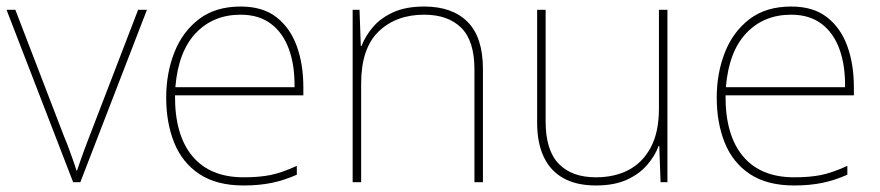

<svg xmlns="http://www.w3.org/2000/svg" viewBox="-20 -558 2696 588"><path d="M204 0 0 -528H27L177 -138Q186 -117 192 -100Q198 -83 203.5 -68Q209 -53 214 -36H216Q222 -53 227 -68Q232 -83 238.5 -100Q245 -117 253 -138L403 -528H430L226 0Z M717 -538Q785 -538 827 -505Q869 -472 889 -416.5Q909 -361 909 -291V-266H516Q515 -145 569 -80Q623 -15 726 -15Q774 -15 808.5 -22Q843 -29 889 -50V-23Q851 -6 812.5 2Q774 10 726 10Q643 10 590.5 -25Q538 -60 513.5 -121Q489 -182 489 -259Q489 -334 514 -397.5Q539 -461 589.5 -499.5Q640 -538 717 -538ZM717 -513Q633 -513 579.5 -456.5Q526 -400 517 -291H882Q883 -357 865 -407Q847 -457 810 -485Q773 -513 717 -513Z M1279 -538Q1365 -538 1412 -491Q1459 -444 1459 -346V0H1433V-345Q1433 -433 1392.5 -473Q1352 -513 1279 -513Q1193 -513 1139.5 -461.5Q1086 -410 1086 -302V0H1060V-528H1081L1085 -417H1087Q1099 -448 1122.5 -475.5Q1146 -503 1184.5 -520.5Q1223 -538 1279 -538Z M2024 -528V0H2003L1999 -111H1997Q1986 -81 1962 -53Q1938 -25 1899.5 -7.5Q1861 10 1805 10Q1746 10 1706 -12Q1666 -34 1645.5 -77Q1625 -120 1625 -182V-528H1651V-186Q1651 -98 1691 -56.5Q1731 -15 1805 -15Q1863 -15 1906 -38Q1949 -61 1973.5 -107.5Q1998 -154 1998 -226V-528Z M2403 -538Q2471 -538 2513 -505Q2555 -472 2575 -416.5Q2595 -361 2595 -291V-266H2202Q2201 -145 2255 -80Q2309 -15 2412 -15Q2460 -15 2494.5 -22Q2529 -29 2575 -50V-23Q2537 -6 2498.5 2Q2460 10 2412 10Q2329 10 2276.5 -25Q2224 -60 2199.5 -121Q2175 -182 2175 -259Q2175 -334 2200 -397.5Q2225 -461 2275.5 -499.5Q2326 -538 2403 -538ZM2403 -513Q2319 -513 2265.5 -456.5Q2212 -400 2203 -291H2568Q2569 -357 2551 -407Q2533 -457 2496 -485Q2459 -513 2403 -513Z"/></svg>

Font: Noto Sans Armenian Thin
Style: Regular
Weight: 250
Version: Version 2.007